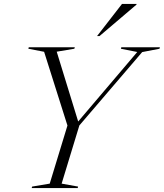

<svg xmlns="http://www.w3.org/2000/svg" viewBox="-20 -955 832 975"><path d="M677 -691 594 -707.5 596 -715H792L790 -707.5L702 -690.5L383 -318L293 -22.5L376.5 -7.5L374.5 0H141L143 -7.5L232.5 -22.5L322.5 -317.5L204 -692L124 -707.5L126 -715H360L357.5 -707.5L268 -692.5L377 -338ZM473 -772 599.5 -935H673.5L673 -931.5L485.5 -772Z"/></svg>

Font: Newsreader 72pt Light
Style: Italic
Weight: 300
Italic angle: -17°
Designer: Hugues Gentile
Foundry: Production Type
Version: Version 1.003; ttfautohint (v1.8.3)